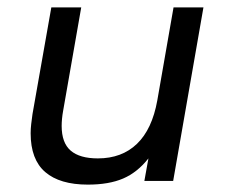

<svg xmlns="http://www.w3.org/2000/svg" viewBox="-20 -490 610 520"><path d="M218 10Q142 10 102.5 -24Q63 -58 63 -129Q63 -141 64.5 -154Q66 -167 68 -181L119 -470H200L151 -190Q149 -179 148 -168.5Q147 -158 147 -149Q147 -103 171.5 -82Q196 -61 245 -61Q310 -61 351 -100.5Q392 -140 406 -218L450 -470H531L449 0H371L382 -61Q352 -23 313.5 -6.5Q275 10 218 10Z"/></svg>

Font: Celebes
Style: Italic
Weight: 400
Italic angle: -10°
Designer: Anugrah Pasau
Foundry: Lafontype
Version: Version 1.000; ttfautohint (v1.8.4)